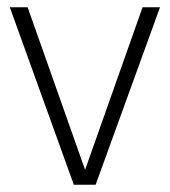

<svg xmlns="http://www.w3.org/2000/svg" viewBox="-20 -508 467 528"><path d="M420 -488 243 0H183L7 -488H56L214 -41L372 -488Z"/></svg>

Font: KaputaLibre
Style: Regular
Weight: 400
Designer: Multiple designers
Foundry: Textual
Version: Version 2.900